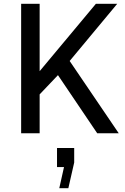

<svg xmlns="http://www.w3.org/2000/svg" viewBox="-20 -706 663 1017"><path d="M190 -686V-329L488 -686H601L349 -383L609 0H495L287 -308L190 -206V0H92V-686ZM294 291 319 179H282V78H373V155L342 291Z"/></svg>

Font: Chivo
Style: Regular
Weight: 400
Designer: Hector Gatti
Foundry: Omnibus-Type
Version: Version 1.007;PS 001.007;hotconv 1.0.88;makeotf.lib2.5.64775